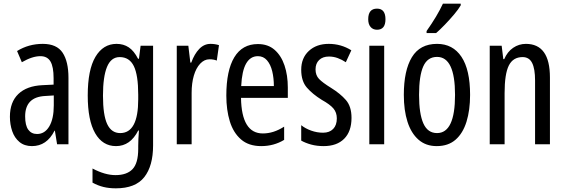

<svg xmlns="http://www.w3.org/2000/svg" viewBox="-20 -786 3079 1046"><path d="M213 -547Q289 -547 321 -499Q353 -451 353 -362V0H291L279 -74H277Q235 10 154 10Q113 10 86 -12.5Q59 -35 46.5 -71.5Q34 -108 34 -150Q34 -230 80 -274Q126 -318 211 -322L272 -325V-360Q272 -422 255 -451Q238 -480 200 -480Q156 -480 99 -447L73 -508Q136 -547 213 -547ZM225 -263Q117 -257 117 -152Q117 -103 134 -79.5Q151 -56 182 -56Q224 -56 248.5 -97.5Q273 -139 273 -212V-266Z M615 -547Q653 -547 681.5 -528Q710 -509 732 -466H737L746 -537H814V6Q814 118 766 179Q718 240 611 240Q574 240 543.5 232.5Q513 225 484 209V132Q552 168 609 168Q671 168 702 135.5Q733 103 733 25V9Q733 -8 734 -29.5Q735 -51 737 -75H733Q690 10 612 10Q539 10 498.5 -60Q458 -130 458 -266Q458 -406 500 -476.5Q542 -547 615 -547ZM632 -475Q585 -475 563 -421.5Q541 -368 541 -265Q541 -159 564 -110Q587 -61 635 -61Q733 -61 733 -245V-270Q733 -377 709 -426Q685 -475 632 -475Z M1127 -547Q1151 -547 1173 -540L1161 -456Q1144 -463 1121 -463Q1093 -463 1070.5 -439Q1048 -415 1036 -374Q1024 -333 1024 -280V0H943V-537H1006L1017 -445H1022Q1039 -492 1065.5 -519.5Q1092 -547 1127 -547Z M1385 -546Q1440 -546 1476 -514.5Q1512 -483 1530 -429.5Q1548 -376 1548 -309V-253H1293Q1296 -59 1412 -59Q1441 -59 1469.5 -68Q1498 -77 1528 -96V-24Q1472 10 1403 10Q1335 10 1293 -26.5Q1251 -63 1232 -125Q1213 -187 1213 -265Q1213 -402 1256.5 -474Q1300 -546 1385 -546ZM1385 -480Q1344 -480 1321 -440Q1298 -400 1294 -317H1472Q1472 -361 1463 -398Q1454 -435 1434.5 -457.5Q1415 -480 1385 -480Z M1895 -144Q1895 -70 1855 -30Q1815 10 1743 10Q1706 10 1675 1.5Q1644 -7 1621 -20V-104Q1643 -86 1675 -74.5Q1707 -63 1740 -63Q1775 -63 1795 -83.5Q1815 -104 1815 -141Q1815 -173 1796.5 -195Q1778 -217 1733 -242Q1683 -273 1652 -308.5Q1621 -344 1621 -406Q1621 -470 1662.5 -508.5Q1704 -547 1771 -547Q1838 -547 1894 -512L1864 -447Q1843 -461 1820 -469.5Q1797 -478 1772 -478Q1738 -478 1718.5 -459Q1699 -440 1699 -408Q1699 -376 1718 -356Q1737 -336 1784 -307Q1834 -276 1864.5 -241Q1895 -206 1895 -144Z M2034 -739Q2080 -739 2080 -681Q2080 -624 2034 -624Q2012 -624 1999 -639Q1986 -654 1986 -681Q1986 -739 2034 -739ZM2073 -537V0H1992V-537Z M2541 -269Q2541 -186 2521.5 -123Q2502 -60 2462 -25Q2422 10 2359 10Q2300 10 2260 -25Q2220 -60 2200 -122.5Q2180 -185 2180 -269Q2180 -402 2224 -474.5Q2268 -547 2361 -547Q2447 -547 2494 -476.5Q2541 -406 2541 -269ZM2263 -269Q2263 -166 2286.5 -113.5Q2310 -61 2361 -61Q2459 -61 2459 -269Q2459 -476 2361 -476Q2309 -476 2286 -424.5Q2263 -373 2263 -269ZM2490 -757Q2478 -736 2454 -707.5Q2430 -679 2403.5 -651.5Q2377 -624 2356 -606H2304V-617Q2362 -699 2393 -766H2490Z M2845 -547Q2976 -547 2976 -364V0H2895V-348Q2895 -411 2879 -443Q2863 -475 2827 -475Q2775 -475 2752 -429Q2729 -383 2729 -279V0H2648V-537H2713L2722 -464H2727Q2744 -504 2775.5 -525.5Q2807 -547 2845 -547Z"/></svg>

Font: Noto Sans Bengali ExtraCondensed
Style: Regular
Weight: 400
Width: 2
Designer: Jelle Bosma - Monotype Design Team
Foundry: Monotype Imaging Inc.
Version: Version 2.003; ttfautohint (v1.8.4.7-5d5b)